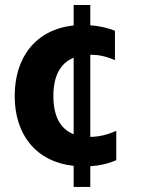

<svg xmlns="http://www.w3.org/2000/svg" viewBox="-20 -652 627 763"><path d="M442.1 -132.1C406.2 -116.1 372.2 -108.3 338.8 -108V-434.3H341.3C370.7 -434.3 397 -429.7 436.8 -413V-529.8C407 -541.5 373.9 -549 338.8 -551.5V-632.1H272.7V-550.8C123.2 -535.2 38.4 -425.4 38.4 -270.6C38.4 -117.5 122.2 -9.6 272.7 7.1V90.9H338.8V8.5C375 6.4 410.5 -1.4 442.1 -15.6ZM192.1 -270.2C192.1 -349.8 219.5 -400.9 272.7 -422.6V-118.6C217 -140.3 192.1 -194.6 192.1 -270.2Z"/></svg>

Font: TID UI
Style: Bold
Weight: 700
Designer: The TID Project Authors
Foundry: Bakken & Bæck
Version: Version 1.001;hotconv 1.0.109;makeotfexe 2.5.65596